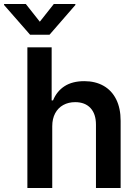

<svg xmlns="http://www.w3.org/2000/svg" viewBox="-78 -945 685 965"><path d="M184.6 0H59.6V-707H181.6V-440.4H188.5Q207.5 -486.8 246.8 -512Q286.1 -537.1 345.7 -537.1Q400.9 -537.1 442.1 -513.9Q483.4 -490.7 505.9 -445.8Q528.3 -400.9 528.3 -337.9V0H404.3V-318.4Q404.3 -372.6 376.7 -402.1Q349.1 -431.6 299.8 -431.6Q266.1 -431.6 240 -417.2Q213.9 -402.8 199.2 -375.5Q184.6 -348.1 184.6 -310.5ZM122.1 -835.9 192.4 -924.8H300.8V-919.9L170.9 -770.5H73.2L-57.6 -919.9V-924.8H51.8Z"/></svg>

Font: Pretendard SemiBold
Style: Regular
Weight: 600
Designer: Base glyphs from Inter by Rasmus Andersson; Hangeul glyphs from Noto Sans CJK(Source Han Sans) by Jang Soo-young and Kan
Foundry: Kil Hyung-jin
Version: Version 1.309